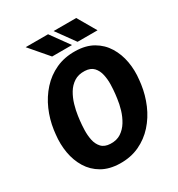

<svg xmlns="http://www.w3.org/2000/svg" viewBox="-208 -1027 1086 1171"><g transform="rotate(-30 335.0 -442.0)"><path d="M648.9 -372.6 645.5 -343.8Q635.7 -273.9 608.2 -209.7Q580.6 -145.5 535.9 -95.7Q491.2 -45.9 430.2 -17.3Q369.1 11.2 293 9.8Q219.7 8.3 168.2 -21.5Q116.7 -51.3 86.2 -101.1Q55.7 -150.9 44.9 -212.9Q34.2 -274.9 42 -340.8L45.4 -369.6Q55.2 -439 83 -502.7Q110.8 -566.4 155.8 -616.2Q200.7 -666 261.7 -694.1Q322.8 -722.2 398.4 -720.7Q471.2 -719.7 522.5 -689.9Q573.7 -660.2 604.2 -610.6Q634.8 -561 645.8 -499.3Q656.7 -437.5 648.9 -372.6ZM475.6 -340.8 479.5 -371.1Q482.9 -399.9 483.9 -436Q484.9 -472.2 477.5 -506.1Q470.2 -540 449.5 -562.5Q428.7 -585 388.7 -586.9Q344.2 -588.9 313.5 -569.1Q282.7 -549.3 262.9 -516.4Q243.2 -483.4 231.9 -444.8Q220.7 -406.2 215.8 -370.6L211.9 -340.3Q208.5 -311.5 207.3 -275.1Q206.1 -238.8 213.1 -204.6Q220.2 -170.4 241.2 -147.7Q262.2 -125 302.7 -123.5Q346.2 -121.6 377 -141.8Q407.7 -162.1 428 -195.3Q448.2 -228.5 459.7 -267.1Q471.2 -305.7 475.6 -340.8ZM400.4 -762.7 306.6 -892.6H148.9L260.3 -762.7ZM580.1 -762.7 504.9 -892.6H345.7L439.5 -762.7Z"/></g></svg>

Font: Roboto Black
Style: Italic
Weight: 900
Italic angle: -12°
Designer: Christian Robertson
Foundry: Google
Version: Version 3.0; 2020